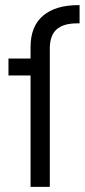

<svg xmlns="http://www.w3.org/2000/svg" viewBox="-20 -728 330 748"><path d="M280 -637Q227 -637 200.5 -613.5Q174 -590 174 -538V0H99V-434H13V-500H99V-544Q99 -626 148 -667Q197 -708 284 -708H290V-637Z"/></svg>

Font: Questrial
Style: Regular
Weight: 400
Designer: Joe Prince
Foundry: Joe Prince
Version: Version 1.002